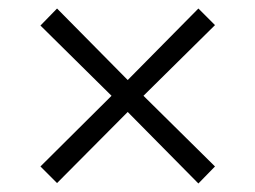

<svg xmlns="http://www.w3.org/2000/svg" viewBox="-20 -476 600 451"><path d="M114 -456 280 -288 446 -456 485 -417 317 -251 485 -85 446 -45 280 -213 114 -46 75 -85 242 -251 75 -416Z"/></svg>

Font: Titillium Web[RUS by Daymarius]
Style: Regular
Weight: 300
Designer: Cyrillization by Daymarius
Foundry: Cyrillization by Daymarius
Version: Version 1.002 September 12, 2018